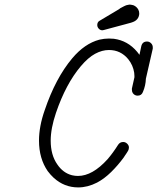

<svg xmlns="http://www.w3.org/2000/svg" viewBox="-20 -792 686 837"><path d="M415 -702 499 -752 504 -756Q515 -762 521 -765Q530 -770 539 -771Q540 -771 542 -771.5Q544 -772 546 -772Q555 -771 562 -769Q576 -763 583 -750Q585 -746 586 -742Q587 -738 587 -733Q587 -727 585 -721Q581 -708 568 -700Q561 -696 551 -693L432 -661Q429 -660 426 -660Q417 -660 410.5 -667Q404 -674 404 -683Q404 -689 406.5 -694Q409 -699 415 -702ZM621 -611Q631 -611 638.5 -603.5Q646 -596 646 -586Q646 -583 646 -580L616 -449Q615 -419 603 -391Q597 -375 580 -375Q567 -375 559 -386Q555 -392 555 -401Q555 -404 555 -406L566 -455Q566 -456 566 -461Q566 -466 565 -475Q560 -508 539 -534Q506 -574 455 -574Q425 -574 394.5 -557.5Q364 -541 332 -503Q267 -426 224 -300Q201 -232 201 -179Q201 -116 230 -75Q255 -38 294 -28Q307 -25 320 -25Q383 -25 449 -98Q473 -126 495 -161Q503 -173 517 -173Q527 -173 534.5 -165.5Q542 -158 542 -149.5Q542 -141 538.5 -135Q535 -129 532 -124.5Q529 -120 525.5 -115Q522 -110 519 -105Q494 -71 464.5 -42Q435 -13 403 4Q362 25 321 25Q260 25 214 -17Q200 -30 188 -46Q150 -101 150 -179Q150 -241 175 -312Q222 -451 295 -538Q349 -602 413 -619Q434 -624 455 -624Q465 -624 476 -623Q537 -615 578 -566Q583 -560 588 -553L596 -591Q601 -611 621 -611Z"/></svg>

Font: TT2020Base
Style: Italic
Weight: 400
Italic angle: -15°
Version: Version 0.2.000